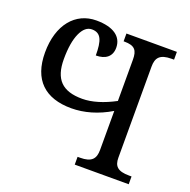

<svg xmlns="http://www.w3.org/2000/svg" viewBox="-128 -848 961 973"><g transform="rotate(20 352.5 -362.0)"><path d="M141.1 -483.9C141.1 -543.9 148.9 -590.3 164.1 -624C179.2 -657.2 199.2 -673.8 224.1 -673.8C273.4 -673.8 287.1 -636.2 287.1 -556.2C339.4 -556.2 371.1 -581.1 371.1 -627.9C371.1 -688 322.3 -724.1 230 -724.1C118.2 -724.1 40 -633.3 40 -482.9C40 -335.9 119.1 -262.2 261.2 -262.2C329.6 -262.2 402.3 -282.7 471.2 -324.2V-113.8C471.2 -66.4 452.1 -42 389.2 -42H376V0H667V-42H653.8C590.8 -42 571.8 -64 571.8 -108.9V-600.1C571.8 -647.5 590.8 -671.9 653.8 -671.9H667V-713.9H395V-671.9H398.9C456.1 -671.9 471.2 -650.9 471.2 -600.1V-377.9C408.7 -344.7 349.6 -326.2 296.9 -326.2C189 -326.2 141.1 -375 141.1 -483.9Z"/></g></svg>

Font: The Erased English
Style: Regular
Weight: 400
Designer: Monotype Design team + ligartures altered by 180 Amsterdam
Foundry: Monotype Imaging Inc.
Version: Version 1.030;Glyphs 3.1.2 (3151)